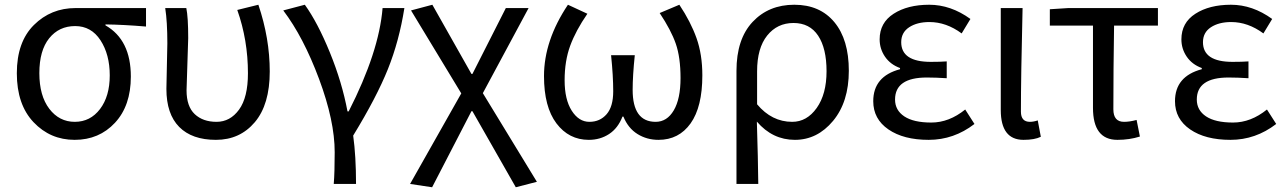

<svg xmlns="http://www.w3.org/2000/svg" viewBox="-20 -577 5427 810"><path d="M299 -543H596V-465Q502 -473 425 -474V-470Q532 -409 532 -254Q532 -131 465 -59Q398 13 295 13Q192 13 121.5 -61.5Q51 -136 51 -268Q51 -400 123 -471.5Q195 -543 299 -543ZM146 -268.5Q146 -173 188 -118Q230 -63 295.5 -63Q361 -63 402 -117Q443 -171 443 -259Q443 -347 404 -407Q365 -467 297 -467Q229 -467 187.5 -415.5Q146 -364 146 -268.5Z M774 -416 767 -196Q767 -128 801.5 -95.5Q836 -63 893.5 -63Q951 -63 988.5 -114.5Q1026 -166 1026 -268Q1026 -408 981 -535L1070 -557Q1118 -415 1118 -275.5Q1118 -136 1055 -61.5Q992 13 891 13Q790 13 736 -41.5Q682 -96 682 -202L686 -394Q686 -486 677 -543H766Q774 -505 774 -416Z M1388 199Q1392 150 1392 65Q1392 -67 1326 -244Q1260 -421 1175 -533L1266 -557Q1320 -482 1371.5 -356Q1423 -230 1446 -107H1451Q1579 -358 1594 -543H1686Q1664 -404 1616.5 -285.5Q1569 -167 1470 -5Q1482 82 1482 199Z M1803 213 1710 199 1926 -183 1714 -533 1804 -557 1969 -265H1973L2114 -543H2210L2017 -184L2245 190L2156 213L1973 -108H1969Z M2464 13Q2380 13 2327.5 -56.5Q2275 -126 2275 -256Q2275 -406 2376 -557L2458 -519Q2409 -448 2385.5 -384Q2362 -320 2362 -238.5Q2362 -157 2392 -110Q2422 -63 2466.5 -63Q2511 -63 2539 -95Q2567 -127 2567 -192Q2567 -257 2558 -344H2658Q2649 -257 2649 -198Q2649 -63 2746 -63Q2794 -63 2822.5 -111.5Q2851 -160 2851 -247.5Q2851 -335 2831 -392.5Q2811 -450 2763 -522L2846 -557Q2894 -485 2918.5 -416Q2943 -347 2943 -259Q2943 -126 2893.5 -56.5Q2844 13 2758 13Q2709 13 2669.5 -11.5Q2630 -36 2610 -85H2606Q2587 -36 2549.5 -11.5Q2512 13 2464 13Z M3087 199V-278Q3087 -412 3155 -484.5Q3223 -557 3331 -557Q3439 -557 3500 -483.5Q3561 -410 3561 -278.5Q3561 -147 3494.5 -67Q3428 13 3333.5 13Q3239 13 3173 -64Q3178 97 3179 199ZM3322 -63Q3384 -63 3425.5 -121.5Q3467 -180 3467 -276.5Q3467 -373 3431.5 -426.5Q3396 -480 3327.5 -480Q3259 -480 3216.5 -427Q3174 -374 3174 -276V-137Q3236 -63 3322 -63Z M4091 -54Q4004 13 3898 13Q3792 13 3728 -31Q3664 -75 3664 -150Q3664 -255 3777 -285V-290Q3736 -305 3713.5 -338Q3691 -371 3691 -411Q3691 -481 3750 -519Q3809 -557 3900 -557Q3991 -557 4074 -497L4037 -436Q3972 -484 3901 -484Q3849 -484 3815.5 -462Q3782 -440 3782 -399Q3782 -316 3907 -316Q3948 -316 3974 -318V-247Q3928 -250 3890 -250Q3756 -250 3756 -157Q3756 -112 3795 -86Q3834 -60 3909 -60Q3984 -60 4052 -115Z M4294 -543Q4287 -256 4287 -106Q4287 -63 4325 -63Q4340 -63 4358 -69L4371 0Q4345 13 4298 13Q4202 13 4202 -113V-543Z M4789 -1Q4745 13 4694 13Q4591 13 4591 -122V-469H4409V-538L4487 -543H4865V-469H4680Q4677 -284 4677 -116Q4677 -63 4722 -63Q4746 -63 4775 -71Z M5364 -54Q5277 13 5171 13Q5065 13 5001 -31Q4937 -75 4937 -150Q4937 -255 5050 -285V-290Q5009 -305 4986.5 -338Q4964 -371 4964 -411Q4964 -481 5023 -519Q5082 -557 5173 -557Q5264 -557 5347 -497L5310 -436Q5245 -484 5174 -484Q5122 -484 5088.5 -462Q5055 -440 5055 -399Q5055 -316 5180 -316Q5221 -316 5247 -318V-247Q5201 -250 5163 -250Q5029 -250 5029 -157Q5029 -112 5068 -86Q5107 -60 5182 -60Q5257 -60 5325 -115Z"/></svg>

Font: Swei Fan Sans CJK TC
Style: Regular
Weight: 400
Version: Version 2.130